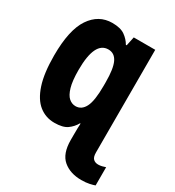

<svg xmlns="http://www.w3.org/2000/svg" viewBox="-224 -854 1112 1223"><g transform="rotate(30 331.5 -243.0)"><path d="M235 10Q171 10 122.5 -28.5Q74 -67 47 -149Q20 -231 20 -361Q20 -549 79.5 -637.5Q139 -726 239 -726Q299 -726 331.5 -703Q364 -680 382 -648H388L402 -714H560V41Q560 75 574 88Q588 101 610 101Q624 101 638 97.5Q652 94 663 90V224Q650 229 625 234.5Q600 240 566 240Q484 240 432.5 196.5Q381 153 381 52V17Q381 -15 381.5 -33Q382 -51 383 -69H379Q360 -35 328.5 -12.5Q297 10 235 10ZM299 -149Q343 -149 366.5 -195Q390 -241 390 -350V-378Q390 -477 368.5 -522Q347 -567 301 -567Q201 -567 201 -359Q201 -279 214.5 -233Q228 -187 250 -168Q272 -149 299 -149Z"/></g></svg>

Font: Noto Sans Mono Black
Style: Regular
Weight: 900
Designer: Monotype Design Team
Foundry: Monotype Imaging Inc.
Version: Version 2.014